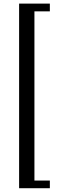

<svg xmlns="http://www.w3.org/2000/svg" viewBox="-20 -853 332 1040"><path d="M83.5 -833.5H250V-791.5H166.5V125H250V166.5H83.5Z"/></svg>

Font: Resagnicto
Style: Regular
Weight: 500
Version: Version 0.9991